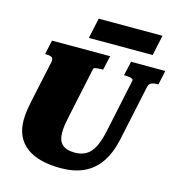

<svg xmlns="http://www.w3.org/2000/svg" viewBox="-131 -1023 1069 1154"><g transform="rotate(15 404.0 -446.5)"><path d="M320 -301Q315 -273 311 -253Q307 -233 306 -218.5Q305 -204 305 -191Q305 -167 311 -149Q317 -131 330 -119Q343 -107 363 -101Q383 -95 410 -95Q451 -95 480.5 -113Q510 -131 529.5 -170Q549 -209 562 -271L632 -602Q634 -609 627 -613Q620 -617 609 -619Q598 -621 586 -621H575L595 -710H808L789 -621H779Q758 -621 744 -614Q730 -607 726 -585L654 -246Q635 -156 595 -97.5Q555 -39 494 -11Q433 17 351 17Q283 17 229.5 3.5Q176 -10 138.5 -38Q101 -66 81.5 -107.5Q62 -149 62 -206Q62 -223 63.5 -240.5Q65 -258 69 -281Q73 -304 79 -333L133 -585Q137 -607 125.5 -614Q114 -621 94 -621H84L103 -710H465L445 -621H434Q425 -621 414 -620Q403 -619 395 -617Q387 -615 386 -611ZM340 -910H737L710 -783H313Z"/></g></svg>

Font: Roboto Serif Black
Style: Italic
Weight: 900
Italic angle: -10°
Version: Version 1.008